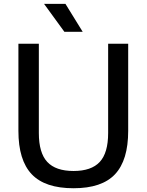

<svg xmlns="http://www.w3.org/2000/svg" viewBox="-20 -967 760 996"><path d="M361.5 9.5Q213.5 9.5 144.5 -63.2Q75.5 -136 75.5 -288V-740H181.5V-277Q181.5 -174 225.2 -127Q269 -80 361.5 -80Q454 -80 497.5 -127Q541 -174 541 -277V-740H645V-288Q645 -136 576.8 -63.2Q508.5 9.5 361.5 9.5ZM314 -802 208.5 -947H319.5L409 -802Z"/></svg>

Font: Encode Sans Md
Style: Regular
Weight: 500
Designer: Multiple Designers
Foundry: Impallari Type
Version: Version 3.002; ttfautohint (v1.8.3) -l 8 -r 50 -G 200 -x 14 